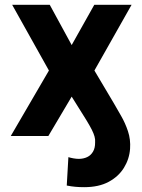

<svg xmlns="http://www.w3.org/2000/svg" viewBox="-20 -566 592 799"><path d="M24.8 0 183.6 -272.5 30.7 -545.9H187.1L278.3 -378.5L372.3 -545.9H527.5L372.9 -272.5L453.3 -137.1Q467 -113.3 484 -83.7Q501.1 -54.2 512.5 -20Q524 14.3 521.3 53.1Q518.3 95.6 495.9 132Q473.6 168.4 432.4 190.6Q391.2 212.9 330.3 212.9Q310.9 212.9 294.2 211.4Q277.5 210 257.8 206.1L264.6 87.9Q273.2 90.7 285.8 93Q298.4 95.2 308.6 95.1Q327.5 94.9 342.8 87.7Q358 80.5 367 65.2Q376.1 50 375.8 26.8Q376.9 14.6 373.4 2.1Q370 -10.4 361.8 -26.7Q353.5 -43 339.5 -66L278.3 -163.9L181.2 0Z"/></svg>

Font: Inter
Style: Regular
Weight: 400
Designer: Rasmus Andersson
Foundry: rsms
Version: Version 4.000;git-8c9346024